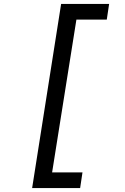

<svg xmlns="http://www.w3.org/2000/svg" viewBox="-20 -850 640 980"><path d="M144 110 292 -830H537L525 -750H370L246 30H401L389 110Z"/></svg>

Font: NKDuy Mono
Style: Italic
Weight: 400
Italic angle: -9°
Monospace: yes
Designer: NKDuy
Foundry: NKDuy
Version: Version 2.251; ttfautohint (v1.8.4.7-5d5b)